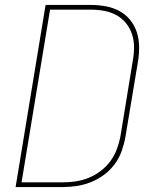

<svg xmlns="http://www.w3.org/2000/svg" viewBox="-20 -755 640 775"><path d="M43 0 164 -735H348Q378 -735 407.5 -729.5Q437 -724 462 -710.5Q487 -697 505 -675Q523 -653 532 -625.5Q541 -598 541.5 -567.5Q542 -537 537 -507L486 -201Q481 -173 471 -145Q461 -117 443 -92.5Q425 -68 400 -49.5Q375 -31 347.5 -20Q320 -9 291 -4.5Q262 0 234 0ZM234 -19Q260 -19 286.5 -23Q313 -27 338.5 -37.5Q364 -48 386.5 -65Q409 -82 425.5 -104.5Q442 -127 451.5 -152.5Q461 -178 466 -204L516 -510Q521 -537 521 -564.5Q521 -592 513 -616.5Q505 -641 489 -661Q473 -681 450.5 -693.5Q428 -706 401.5 -711Q375 -716 348 -716H182L67 -19Z"/></svg>

Font: Iosevka Curly ThExObl
Style: Regular
Weight: 100
Width: 7
Italic angle: -9°
Monospace: yes
Designer: Belleve Invis
Foundry: Belleve Invis
Version: Version 11.1.0; ttfautohint (v1.8.3)